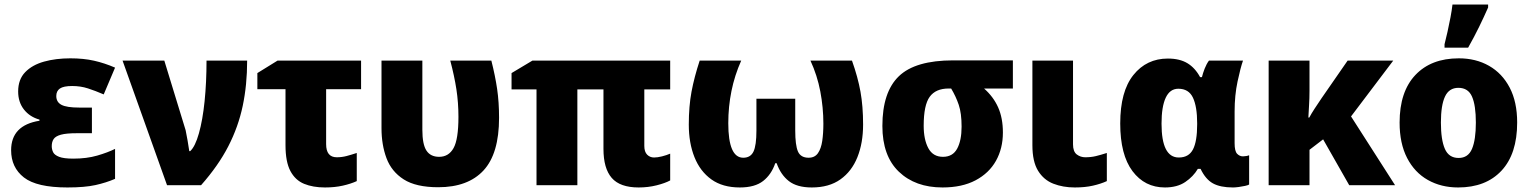

<svg xmlns="http://www.w3.org/2000/svg" viewBox="-20 -816 6745 846"><path d="M385 -342V-229H318Q272 -229 248.5 -222.5Q225 -216 216.5 -203.5Q208 -191 208 -172Q208 -158 214 -145.5Q220 -133 240.5 -125Q261 -117 303 -117Q362 -117 408.5 -130.5Q455 -144 487 -160V-28Q448 -11 400.5 -0.5Q353 10 277 10Q142 10 85.5 -34Q29 -78 29 -154Q29 -264 154 -284V-289Q111 -301 85.5 -333.5Q60 -366 60 -413Q60 -466 91 -498Q122 -530 174 -544.5Q226 -559 290 -559Q348 -559 394.5 -548.5Q441 -538 487 -518L437 -400Q400 -416 367.5 -426.5Q335 -437 298 -437Q260 -437 244 -426Q228 -415 228 -393Q228 -366 251 -354Q274 -342 329 -342Z M520 -549H704L798 -242Q802 -224 806.5 -197Q811 -170 814 -150H818Q840 -170 856.5 -228.5Q873 -287 881.5 -370Q890 -453 890 -549H1069Q1069 -442 1049.5 -349.5Q1030 -257 986 -171.5Q942 -86 866 0H716Z M1571 -549V-423H1417V-181Q1417 -123 1464 -123Q1486 -123 1507 -128.5Q1528 -134 1552 -142V-18Q1526 -6 1490.5 2Q1455 10 1412 10Q1359 10 1320 -6Q1281 -22 1259.5 -62.5Q1238 -103 1238 -176V-423H1114V-494L1203 -549Z M1911 9Q1813 9 1759 -25.5Q1705 -60 1683 -119Q1661 -178 1661 -251V-549H1841V-244Q1841 -180 1859 -152.5Q1877 -125 1915 -125Q1957 -125 1978.5 -163.5Q2000 -202 2000 -301Q2000 -364 1991 -422.5Q1982 -481 1964 -549H2145Q2162 -482 2170.5 -424Q2179 -366 2179 -297Q2179 -139 2110.5 -65Q2042 9 1911 9Z M2862 -122Q2877 -122 2897 -127Q2917 -132 2933 -139V-21Q2911 -9 2873.5 0.5Q2836 10 2794 10Q2712 10 2675.5 -32Q2639 -74 2639 -160V-422H2524V0H2344V-422H2234V-494L2326 -549H2933V-422H2819V-173Q2819 -147 2831.5 -134.5Q2844 -122 2862 -122Z M3734 -549Q3760 -476 3771.5 -412Q3783 -348 3783 -267Q3783 -186 3758 -123.5Q3733 -61 3683 -25.5Q3633 10 3557 10Q3492 10 3456 -18Q3420 -46 3402 -97H3396Q3379 -47 3342.5 -18.5Q3306 10 3240 10Q3164 10 3114.5 -25.5Q3065 -61 3040 -123.5Q3015 -186 3015 -267Q3015 -348 3027 -412Q3039 -476 3063 -549H3246Q3217 -484 3203 -415Q3189 -346 3189 -273Q3189 -121 3255 -121Q3287 -121 3300 -148Q3313 -175 3313 -241V-381H3484V-241Q3484 -176 3496 -148.5Q3508 -121 3543 -121Q3570 -121 3584 -141Q3598 -161 3603 -195Q3608 -229 3608 -271Q3608 -342 3594.5 -413Q3581 -484 3551 -549Z M4399 -232Q4399 -162 4368.5 -107.5Q4338 -53 4278.5 -21.5Q4219 10 4133 10Q4013 10 3940.5 -59.5Q3868 -129 3868 -261Q3868 -410 3940.5 -480Q4013 -550 4180 -550H4443V-426H4316Q4357 -390 4378 -343Q4399 -296 4399 -232ZM4050 -262Q4050 -201 4070.5 -163Q4091 -125 4135 -125Q4178 -125 4197.5 -161Q4217 -197 4217 -258Q4217 -317 4204.5 -354Q4192 -391 4171 -426H4160Q4103 -426 4076.5 -389.5Q4050 -353 4050 -262Z M4708 -549V-180Q4708 -148 4724.5 -135.5Q4741 -123 4762 -123Q4787 -123 4808 -128Q4829 -133 4857 -142V-18Q4831 -6 4796 2Q4761 10 4716 10Q4664 10 4621.5 -6.5Q4579 -23 4554 -63.5Q4529 -104 4529 -176V-549Z M5113 10Q5024 10 4970 -62Q4916 -134 4916 -272Q4916 -413 4974 -485.5Q5032 -558 5126 -558Q5178 -558 5212 -537.5Q5246 -517 5268 -476H5276Q5280 -493 5288 -513.5Q5296 -534 5307 -549H5457Q5446 -518 5433 -457Q5420 -396 5420 -325V-185Q5420 -150 5431 -138.5Q5442 -127 5457 -127Q5463 -127 5471.5 -128.5Q5480 -130 5484 -132V-3Q5480 0 5466.5 3Q5453 6 5438 8Q5423 10 5413 10Q5357 10 5324.5 -8Q5292 -26 5270 -72H5258Q5238 -38 5202.5 -14Q5167 10 5113 10ZM5174 -122Q5218 -122 5236.5 -157.5Q5255 -193 5255 -268V-273Q5255 -346 5236.5 -385.5Q5218 -425 5172 -425Q5135 -425 5116.5 -385.5Q5098 -346 5098 -271Q5098 -122 5174 -122Z M6119 -549 5933 -303 6127 0H5925L5810 -202L5750 -156V0H5570V-549H5750V-417Q5750 -382 5748 -352Q5746 -322 5745 -298H5749Q5758 -315 5772 -336.5Q5786 -358 5803 -383L5918 -549Z M6665 -276Q6665 -138 6596 -64Q6527 10 6405 10Q6330 10 6271.5 -23Q6213 -56 6180 -120Q6147 -184 6147 -276Q6147 -412 6216.5 -485.5Q6286 -559 6408 -559Q6483 -559 6541 -526Q6599 -493 6632 -430Q6665 -367 6665 -276ZM6329 -276Q6329 -200 6346.5 -160Q6364 -120 6407 -120Q6449 -120 6466 -160Q6483 -200 6483 -276Q6483 -352 6466 -390.5Q6449 -429 6406 -429Q6365 -429 6347 -390.5Q6329 -352 6329 -276ZM6345 -606V-621Q6351 -644 6358 -675.5Q6365 -707 6371 -738.5Q6377 -770 6380 -796H6537V-783Q6519 -742 6497.5 -698Q6476 -654 6449 -606Z"/></svg>

Font: Noto Sans Disp ExtBd
Style: Regular
Weight: 800
Designer: Monotype Design Team
Foundry: Monotype Imaging Inc.
Version: Version 2.000;GOOG;noto-source:20170915:90ef993387c0; ttfaut